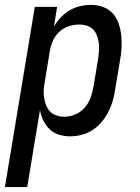

<svg xmlns="http://www.w3.org/2000/svg" viewBox="-50 -548 570 783"><path d="M-30 215 92 -520H183L170 -440Q182 -460 198 -477Q214 -494 234.5 -506Q255 -518 277 -523Q299 -528 321 -528Q347 -528 370.5 -519.5Q394 -511 410 -493Q426 -475 434 -451.5Q442 -428 444.5 -402.5Q447 -377 445.5 -351Q444 -325 439 -299L419 -179Q416 -157 409 -134Q402 -111 391 -90Q380 -69 364 -50Q348 -31 327 -17.5Q306 -4 282.5 2Q259 8 236 8Q213 8 191 1.5Q169 -5 153 -20.5Q137 -36 127 -56Q117 -76 113 -99L61 215ZM213 -72Q235 -72 257.5 -81.5Q280 -91 295.5 -109Q311 -127 319 -149Q327 -171 331 -193L351 -313Q353 -328 354 -344Q355 -360 352.5 -375.5Q350 -391 344.5 -405Q339 -419 328.5 -429Q318 -439 303.5 -443.5Q289 -448 273 -448Q251 -448 229 -440.5Q207 -433 190.5 -417Q174 -401 165 -380Q156 -359 153 -338L133 -218Q130 -201 128.5 -184Q127 -167 129.5 -151Q132 -135 137.5 -120Q143 -105 154 -93.5Q165 -82 180.5 -77Q196 -72 213 -72Z"/></svg>

Font: Iosevka SS18 Medium
Style: Italic
Weight: 500
Italic angle: -9°
Monospace: yes
Designer: Belleve Invis
Foundry: Belleve Invis
Version: Version 25.1.1; ttfautohint (v1.8.4)